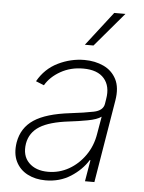

<svg xmlns="http://www.w3.org/2000/svg" viewBox="-55 -824 659 880"><g transform="rotate(5 274.5 -384.0)"><path d="M187.5 11.7Q140.6 11.7 104.4 -7.1Q68.2 -25.9 50.4 -62.1Q32.7 -98.4 40.8 -150.2Q52.6 -218.4 108 -255.1Q163.4 -291.9 274.5 -305Q338.1 -312.5 380.7 -321.2Q423.3 -329.9 428.6 -361.2L432.2 -383.9Q442.5 -443.2 412.1 -478.5Q381.7 -513.8 315.7 -513.8Q257.8 -513.8 211.6 -487.7Q165.5 -461.6 142.4 -421.9L104.8 -437.1Q137.8 -496.1 196.4 -524.9Q255 -553.6 318.2 -553.6Q366.8 -553.6 406.1 -535.3Q445.3 -517 465 -478.9Q484.7 -440.7 474.8 -381L411.6 0H368.3L384.9 -98.4H381.7Q353.3 -52.6 302.9 -20.4Q252.5 11.7 187.5 11.7ZM195.7 -28.4Q246.8 -28.4 291 -53.4Q335.2 -78.5 365.6 -122.2Q396 -165.8 404.8 -221.2L418.7 -301.5Q399.5 -287.3 356.4 -279.3Q313.2 -271.3 273.1 -266.7Q182.2 -256 137.4 -227.8Q92.7 -199.6 83.8 -148.8Q74.9 -93 106.7 -60.7Q138.5 -28.4 195.7 -28.4ZM313.2 -623.2 434.7 -780.2H486.2L353 -623.2Z"/></g></svg>

Font: Inter Extra Light  BETA
Style: Italic
Weight: 200
Italic angle: 9.39999°
Designer: Rasmus Andersson
Foundry: rsms
Version: Version 3.011;git-f93a4a705